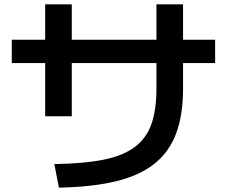

<svg xmlns="http://www.w3.org/2000/svg" viewBox="-20 -813 1040 880"><path d="M229 -61Q364 -63 454 -81Q544 -99 597.5 -139Q651 -179 674 -244.5Q697 -310 697 -407V-793H819V-407Q819 -287 787.5 -202Q756 -117 688.5 -63Q621 -9 513 17.5Q405 44 250 47ZM187 -280V-793H309V-280ZM34 -524V-631H966V-524Z"/></svg>

Font: M PLUS 1 SemiBold
Style: Regular
Weight: 600
Designer: Coji Morishita
Foundry: UNDERFOREST DESIGN
Version: Version 1.001